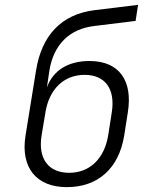

<svg xmlns="http://www.w3.org/2000/svg" viewBox="-20 -760 640 790"><path d="M255 10C383 10 469 -67 491 -202L506 -298C527 -429 470 -509 348 -509C260 -509 198 -470 173 -400L183 -468C200 -577 266 -641 368 -653L538 -674L548 -740L368 -718C233 -701 151 -615 128 -468L85 -202C64 -71 129 10 255 10ZM265 -49C179 -49 136 -107 151 -202L167 -298C182 -391 241 -452 328 -452C413 -452 455 -394 440 -298L425 -202C409 -107 349 -49 265 -49Z"/></svg>

Font: JetBrains Mono ExtraLight
Style: Italic
Weight: 240
Italic angle: -9°
Monospace: yes
Designer: Philipp Nurullin, Konstantin Bulenkov
Foundry: JetBrains
Version: Version 2.305